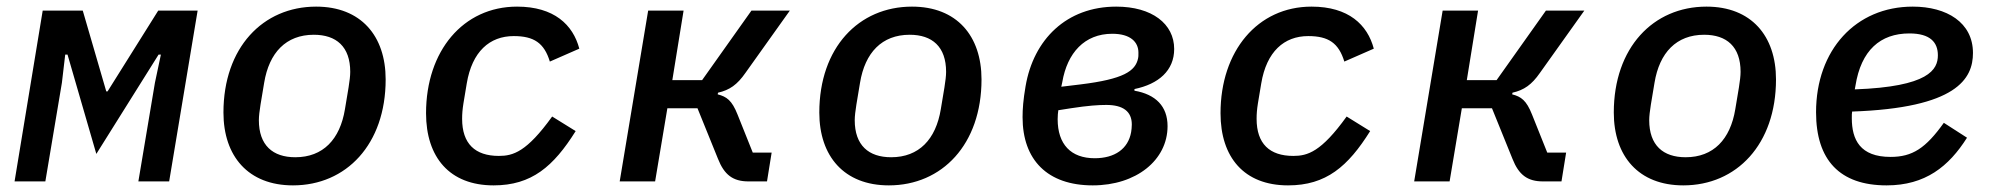

<svg xmlns="http://www.w3.org/2000/svg" viewBox="-20 -548 6040 580"><path d="M24 0H117L167 -298L177 -383H184L271 -83L459 -383H466L448 -298L398 0H491L577 -516H458L305 -272H301L230 -516H109Z M865 12C1026 12 1145 -112 1145 -308C1145 -440 1070 -528 935 -528C774 -528 655 -404 655 -208C655 -76 730 12 865 12ZM872 -73C804 -73 762 -109 762 -185C762 -197 764 -213 767 -232L778 -298C793 -389 844 -443 928 -443C996 -443 1038 -407 1038 -331C1038 -319 1036 -303 1033 -284L1022 -218C1007 -127 956 -73 872 -73Z M1471 12C1586 12 1652 -45 1719 -152L1648 -196C1571 -89 1530 -77 1487 -77C1415 -77 1376 -114 1376 -189C1376 -204 1377 -217 1380 -236L1390 -296C1406 -392 1459 -439 1532 -439C1593 -439 1624 -418 1641 -362L1730 -401C1711 -473 1654 -528 1542 -528C1379 -528 1267 -394 1267 -206C1267 -73 1338 12 1471 12Z M1852 0H1959L1996 -221H2087L2149 -68C2168 -20 2194 0 2241 0H2297L2311 -87H2254L2208 -202C2191 -245 2175 -256 2148 -263L2149 -268C2184 -276 2207 -292 2232 -328L2366 -516H2250L2101 -306H2011L2045 -516H1938Z M2665 12C2826 12 2945 -112 2945 -308C2945 -440 2870 -528 2735 -528C2574 -528 2455 -404 2455 -208C2455 -76 2530 12 2665 12ZM2672 -73C2604 -73 2562 -109 2562 -185C2562 -197 2564 -213 2567 -232L2578 -298C2593 -389 2644 -443 2728 -443C2796 -443 2838 -407 2838 -331C2838 -319 2836 -303 2833 -284L2822 -218C2807 -127 2756 -73 2672 -73Z M3287 -70C3215 -70 3175 -112 3175 -188C3175 -199 3176 -208 3177 -215L3215 -221C3267 -229 3298 -231 3322 -231C3373 -231 3399 -211 3399 -172C3399 -163 3398 -156 3397 -149C3388 -98 3347 -70 3287 -70ZM3186 -286 3189 -300C3204 -388 3256 -446 3340 -446C3395 -446 3419 -421 3419 -389C3419 -380 3419 -375 3418 -372C3410 -333 3374 -309 3244 -293ZM3281 12C3412 12 3507 -64 3507 -167C3507 -227 3471 -263 3407 -274V-279C3480 -294 3527 -335 3527 -400C3527 -476 3460 -528 3352 -528C3202 -528 3102 -429 3078 -287C3071 -246 3069 -219 3069 -194C3069 -65 3144 12 3281 12Z M3871 12C3986 12 4052 -45 4119 -152L4048 -196C3971 -89 3930 -77 3887 -77C3815 -77 3776 -114 3776 -189C3776 -204 3777 -217 3780 -236L3790 -296C3806 -392 3859 -439 3932 -439C3993 -439 4024 -418 4041 -362L4130 -401C4111 -473 4054 -528 3942 -528C3779 -528 3667 -394 3667 -206C3667 -73 3738 12 3871 12Z M4252 0H4359L4396 -221H4487L4549 -68C4568 -20 4594 0 4641 0H4697L4711 -87H4654L4608 -202C4591 -245 4575 -256 4548 -263L4549 -268C4584 -276 4607 -292 4632 -328L4766 -516H4650L4501 -306H4411L4445 -516H4338Z M5065 12C5226 12 5345 -112 5345 -308C5345 -440 5270 -528 5135 -528C4974 -528 4855 -404 4855 -208C4855 -76 4930 12 5065 12ZM5072 -73C5004 -73 4962 -109 4962 -185C4962 -197 4964 -213 4967 -232L4978 -298C4993 -389 5044 -443 5128 -443C5196 -443 5238 -407 5238 -331C5238 -319 5236 -303 5233 -284L5222 -218C5207 -127 5156 -73 5072 -73Z M5748 -447C5811 -447 5834 -420 5834 -381C5834 -338 5807 -286 5583 -278L5585 -289C5602 -396 5660 -447 5748 -447ZM5679 12C5796 12 5867 -45 5922 -132L5852 -177C5797 -100 5757 -74 5691 -74C5599 -74 5574 -126 5574 -191C5574 -200 5574 -206 5575 -211C5891 -222 5940 -310 5940 -388C5940 -480 5861 -528 5758 -528C5586 -528 5466 -397 5466 -209C5466 -64 5538 12 5679 12Z"/></svg>

Font: IBM Mono Medium
Style: Italic
Weight: 500
Italic angle: -9°
Monospace: yes
Designer: Mike Abbink, Paul van der Laan, Pieter van Rosmalen
Foundry: Bold Monday
Version: Version 2.3